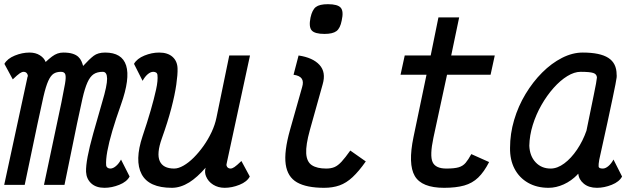

<svg xmlns="http://www.w3.org/2000/svg" viewBox="-20 -883 3040 917"><path d="M479 14Q439 14 416 -7Q393 -28 391 -62Q390 -90 398.5 -135Q407 -180 425 -244.5Q443 -309 468 -395Q492 -475 491.5 -507.5Q491 -540 471 -540Q444 -540 427 -528.5Q410 -517 397.5 -489Q385 -461 374 -413Q363 -365 348 -293L288 0H190L273 -392Q285 -451 290.5 -483Q296 -515 292 -527.5Q288 -540 271 -540Q250 -540 236 -531Q222 -522 210.5 -496.5Q199 -471 187.5 -421.5Q176 -372 159 -291L98 0H0L110 -509Q110 -512 112 -516.5Q114 -521 112 -526Q107 -540 93 -540Q85 -540 74.5 -533Q64 -526 41 -504L1 -578Q15 -603 50.5 -617.5Q86 -632 121 -632Q150 -632 170.5 -619Q191 -606 198 -587Q215 -603 228.5 -613Q242 -623 255 -627.5Q268 -632 282 -632Q309 -632 326.5 -626.5Q344 -621 354 -611.5Q364 -602 369 -590.5Q374 -579 377 -568Q407 -601 427.5 -616.5Q448 -632 482 -632Q563 -632 582.5 -570Q602 -508 558 -384Q533 -314 516.5 -258Q500 -202 492.5 -160.5Q485 -119 487 -93Q488 -86 493.5 -82Q499 -78 507 -78Q520 -78 534 -90Q548 -102 558 -121L599 -40Q586 -15 550 -0.5Q514 14 479 14Z M661 -497 620 -578Q634 -603 669.5 -617.5Q705 -632 740 -632Q781 -632 804 -611.5Q827 -591 828 -556Q829 -528 822 -479Q815 -430 798 -365Q781 -300 753 -222Q727 -149 743 -113.5Q759 -78 812 -78Q832 -78 856.5 -92Q881 -106 905.5 -130.5Q930 -155 952 -186Q974 -217 990.5 -252Q1007 -287 1014 -322L1075 -618H1174L1064 -109Q1064 -106 1062.5 -101.5Q1061 -97 1062 -92Q1064 -85 1069 -81.5Q1074 -78 1081 -78Q1089 -78 1099.5 -85Q1110 -92 1133 -114L1173 -40Q1160 -15 1124 -0.5Q1088 14 1053 14Q1022 14 998 -1Q974 -16 964 -41Q956 -60 962 -82Q922 -36 884 -12Q842 14 801 14Q691 14 656.5 -51Q622 -116 661 -233Q683 -298 699.5 -355Q716 -412 725.5 -455.5Q735 -499 732 -525Q731 -533 725.5 -536.5Q720 -540 712 -540Q699 -540 685.5 -528.5Q672 -517 661 -497Z M1528 14Q1444 14 1398.5 -12Q1353 -38 1344.5 -98.5Q1336 -159 1365 -262L1423 -467Q1431 -493 1421 -507.5Q1411 -522 1382 -526L1406 -618Q1474 -608 1506 -573Q1538 -538 1521 -480L1460 -262Q1440 -190 1442.5 -150Q1445 -110 1469.5 -94Q1494 -78 1538 -78Q1561 -78 1577.5 -85Q1594 -92 1611.5 -111Q1629 -130 1653 -164L1727 -112Q1694 -65 1664 -37Q1634 -9 1601.5 2.5Q1569 14 1528 14ZM1530 -721Q1483 -721 1468.5 -738Q1454 -755 1463 -799Q1471 -836 1488.5 -849.5Q1506 -863 1546 -863Q1593 -863 1607.5 -846Q1622 -829 1612 -785Q1605 -748 1587 -734.5Q1569 -721 1530 -721Z M2101 14Q1994 14 1961 -42.5Q1928 -99 1955 -229L2017 -526H1893L1913 -618H2037L2074 -800H2173L2135 -618H2343L2323 -526H2115L2050 -225Q2032 -140 2046 -109Q2060 -78 2112 -78Q2150 -78 2170.5 -84Q2191 -90 2204 -105.5Q2217 -121 2231 -147L2316 -109Q2292 -62 2264 -35Q2236 -8 2197 3Q2158 14 2101 14Z M2910 -121 2951 -40Q2938 -15 2902 -0.5Q2866 14 2831 14Q2792 14 2768 -6Q2744 -26 2742 -54Q2741 -51 2740 -52Q2739 -52 2739 -52Q2738 -51 2739 -50Q2709 -19 2672.5 -2.5Q2636 14 2600 14Q2544 14 2502 -10Q2460 -34 2437.5 -77Q2415 -120 2416 -177Q2416 -244 2435.5 -310Q2455 -376 2490 -434Q2525 -492 2569.5 -536.5Q2614 -581 2664 -606.5Q2714 -632 2763 -632Q2846 -632 2885.5 -606.5Q2925 -581 2925 -527Q2926 -522 2925 -512.5Q2924 -503 2919.5 -480.5Q2915 -458 2906 -414.5Q2897 -371 2881.5 -299.5Q2866 -228 2842 -120Q2838 -97 2839 -87.5Q2840 -78 2859 -78Q2872 -78 2886 -90Q2900 -102 2910 -121ZM2610 -78Q2642 -78 2675 -102.5Q2708 -127 2736 -168.5Q2764 -210 2781 -259Q2801 -358 2815.5 -427.5Q2830 -497 2831 -513Q2830 -529 2813.5 -534.5Q2797 -540 2753 -540Q2723 -540 2689.5 -519.5Q2656 -499 2624 -463Q2592 -427 2566 -381.5Q2540 -336 2524.5 -286Q2509 -236 2508 -187Q2510 -138 2538 -108Q2566 -78 2610 -78Z"/></svg>

Font: Victor Mono Thin
Style: Bold Italic
Weight: 700
Italic angle: -12°
Monospace: yes
Version: Version 1.561;gftools[0.9.30]